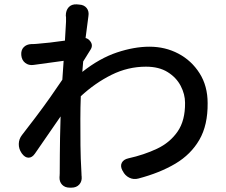

<svg xmlns="http://www.w3.org/2000/svg" viewBox="-20 -820 1040 884"><path d="M284 -720Q284 -740 284 -740.5Q284 -741 283 -748Q283 -772 296 -786.5Q309 -801 333 -800L344 -799Q367 -798 379 -783Q391 -768 387 -745L374 -645Q386 -642 394 -632Q411 -612 396 -590L363 -537L359 -489Q439 -552 518.5 -578.5Q598 -605 668 -605Q741 -605 801.5 -573Q862 -541 899 -482.5Q936 -424 936 -345Q937 -244 898 -176.5Q859 -109 787.5 -66.5Q716 -24 617 2Q595 8 575 -2Q555 -12 545 -33L543 -36Q533 -56 541 -71Q549 -86 571 -91Q643 -107 702.5 -135Q762 -163 797.5 -214Q833 -265 832 -347Q832 -386 812 -424.5Q792 -463 752 -488Q712 -513 652 -513Q569 -513 493.5 -475.5Q418 -438 352 -377Q351 -351 350.5 -325Q350 -299 350 -273Q350 -208 350.5 -150Q351 -92 355 -24Q356 -11 355.5 -11Q355 -11 356 -7Q358 15 345 29.5Q332 44 309 44H301Q279 44 266 30.5Q253 17 254 -5Q254 -10 254.5 -10Q255 -10 255 -22Q255 -69 255.5 -107.5Q256 -146 256.5 -187.5Q257 -229 259 -284L141 -113Q128 -94 111.5 -94Q95 -94 81 -113L79 -116Q66 -135 66.5 -157.5Q67 -180 81 -198Q109 -234 143.5 -279.5Q178 -325 210.5 -371Q243 -417 267 -453L273 -540L134 -521Q112 -518 96 -530.5Q80 -543 78 -566Q76 -589 89 -602.5Q102 -616 124 -617Q128 -617 127.5 -617Q127 -617 130.5 -617Q134 -617 148 -618Q175 -620 210 -624Q245 -628 279 -633Z"/></svg>

Font: Chiron GoRound TC M
Style: Regular
Weight: 500
Designer: Ryoko NISHIZUKA 西塚涼子 (kana, bopomofo & ideographs); Paul D. Hunt (Latin, Greek & Cyrillic); Sandoll Communications 산돌커뮤니
Foundry: Adobe
Version: Version 1.000;hotconv 1.1.1;makeotfexe 2.6.0